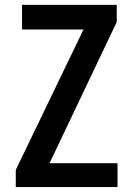

<svg xmlns="http://www.w3.org/2000/svg" viewBox="-20 -758 540 778"><path d="M43.9 0V-69.3L318.4 -638.7H69.3V-738.3H453.1V-668.9L180.7 -96.7H456.1V0Z"/></svg>

Font: Gen Shin Gothic Monospace Medium
Style: Regular
Weight: 500
Designer: [Source Han Sans]
Ryoko NISHIZUKA  (kana & ideographs); Paul D. Hunt (Latin, Greek & Cyrillic); Wenlong ZHANG  (bopomofo
Version: Version 1.002.20150607